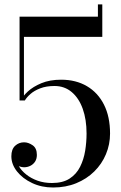

<svg xmlns="http://www.w3.org/2000/svg" viewBox="-20 -824 540 854"><path d="M216 10Q165 10 123 -9.8Q81 -29.5 55.8 -61.2Q30.5 -93 30.5 -129Q30.5 -160 47.2 -175.5Q64 -191 87 -191Q106 -191 125 -178Q144 -165 144 -135Q144 -117.5 136 -105.2Q128 -93 115 -86.5Q102 -80 87 -80Q77.5 -80 67.5 -83.5Q57.5 -87 49.5 -93.2Q41.5 -99.5 36.5 -108.8Q31.5 -118 31.5 -129H51Q51 -107.5 63 -86.2Q75 -65 96.8 -47.8Q118.5 -30.5 147.5 -20.2Q176.5 -10 211 -10Q259.5 -10 289.8 -29.8Q320 -49.5 336.2 -82Q352.5 -114.5 358.8 -153.2Q365 -192 365 -230Q365 -292.5 348 -340Q331 -387.5 299 -414.5Q267 -441.5 222.5 -441.5Q186 -441.5 159.2 -431.2Q132.5 -421 115.5 -406Q98.5 -391 90.5 -377H72.5Q80.5 -395.5 103.8 -417Q127 -438.5 164.2 -454Q201.5 -469.5 252 -469.5Q317.5 -469.5 366.5 -440.8Q415.5 -412 442.5 -358.5Q469.5 -305 469.5 -230Q469.5 -181.5 451.2 -138Q433 -94.5 399.2 -61.2Q365.5 -28 319 -9Q272.5 10 216 10ZM67 -377V-750H415.5V-804.5H435V-660H86.5V-377Z"/></svg>

Font: Bodoni Moda SC
Style: Regular
Weight: 400
Designer: Owen Earl
Foundry: indestructible type
Version: Version 2.005